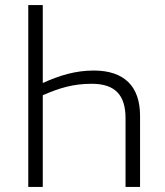

<svg xmlns="http://www.w3.org/2000/svg" viewBox="-20 -734 647 754"><path d="M91 -714V0H148V-360C212 -388 267 -405 340 -405C435 -405 473 -358 473 -269V0H530V-279C530 -395 468 -457 348 -457C275 -457 212 -437 148 -408V-714Z"/></svg>

Font: Noto Sans SemiCondensed Light
Style: Regular
Weight: 300
Width: 4
Designer: Monotype Design Team
Foundry: Monotype Imaging Inc.
Version: Version 2.013